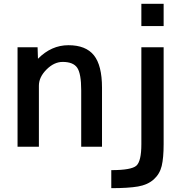

<svg xmlns="http://www.w3.org/2000/svg" viewBox="-20 -771 986 1010"><path d="M565.4 124Q670.9 124 697.3 100.6Q723.6 77.1 723.6 -12.7V-522.5H840.8V-12.7Q840.8 59.6 830.6 102.1Q820.3 144.5 788.6 172.9Q756.8 201.2 706.1 210Q655.3 218.8 565.4 218.8ZM723.6 -633.8V-751H840.8V-633.8ZM516.6 -309.6V1H407.2V-295.9Q407.2 -383.8 386.2 -414.6Q365.2 -445.3 309.6 -445.3Q264.6 -445.3 224.6 -405.3Q184.6 -365.2 184.6 -320.3V1H72.3V-522.5H177.7L179.7 -461.9Q250 -533.2 339.8 -533.2Q431.6 -533.2 474.1 -480Q516.6 -426.8 516.6 -309.6Z"/></svg>

Font: Gen Shin Gothic Medium
Style: Regular
Weight: 500
Designer: [Source Han Sans]
Ryoko NISHIZUKA  (kana & ideographs); Paul D. Hunt (Latin, Greek & Cyrillic); Wenlong ZHANG  (bopomofo
Version: Version 1.002.20150607